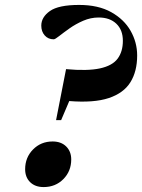

<svg xmlns="http://www.w3.org/2000/svg" viewBox="-20 -748 576 779"><path d="M301 -728Q378.5 -728 431 -698.8Q483.5 -669.5 510 -622.8Q536.5 -576 536.5 -523Q536.5 -458.5 509.2 -414.5Q482 -370.5 421.5 -350.2Q361 -330 261 -338L228 -260.5H207.5L248 -467.5Q335 -459.5 385.5 -470.5Q436 -481.5 457.2 -510Q478.5 -538.5 478.5 -582.5Q478.5 -626.5 452 -651.8Q425.5 -677 380.5 -677Q348 -677 317.5 -663.8Q287 -650.5 262 -632.8Q237 -615 220.2 -601.8Q203.5 -588.5 198 -588.5Q175.5 -588.5 161.5 -604.2Q147.5 -620 147.5 -644Q147.5 -678.5 182.5 -703.2Q217.5 -728 301 -728ZM193.5 -174Q228 -174 248.5 -153.8Q269 -133.5 269 -101Q269 -53.5 237 -21.2Q205 11 157 11Q122.5 11 102.2 -9Q82 -29 82 -61.5Q82 -109 114 -141.5Q146 -174 193.5 -174Z"/></svg>

Font: Newsreader 72pt
Style: Bold Italic
Weight: 700
Italic angle: -17°
Designer: Hugues Gentile
Foundry: Production Type
Version: Version 1.003; ttfautohint (v1.8.3)